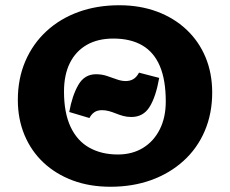

<svg xmlns="http://www.w3.org/2000/svg" viewBox="-20 -695 877 732"><path d="M401 17Q322 17 257.5 -7Q193 -31 146 -75Q99 -119 73.5 -180Q48 -241 48 -314Q48 -395 76.5 -461.5Q105 -528 157 -576Q209 -624 279.5 -649.5Q350 -675 435 -675Q513 -675 578 -651Q643 -627 690.5 -582.5Q738 -538 763.5 -477Q789 -416 789 -342Q789 -262 760.5 -195.5Q732 -129 679.5 -81.5Q627 -34 556.5 -8.5Q486 17 401 17ZM429 -106Q484 -106 525 -131Q566 -156 589 -201.5Q612 -247 612 -308Q612 -390 589.5 -443Q567 -496 522.5 -522Q478 -548 412 -548Q353 -548 311 -524Q269 -500 246.5 -455Q224 -410 224 -346Q224 -265 249 -211.5Q274 -158 320.5 -132Q367 -106 429 -106ZM321 -245 244 -268Q255 -330 278.5 -371Q302 -412 346 -412Q368 -412 387.5 -405.5Q407 -399 425 -392.5Q443 -386 459 -386Q476 -386 488.5 -393.5Q501 -401 510 -418L587 -398Q574 -325 550 -287Q526 -249 481 -249Q464 -249 449.5 -253Q435 -257 421.5 -262.5Q408 -268 395 -271.5Q382 -275 369 -275Q351 -275 339.5 -267Q328 -259 321 -245Z"/></svg>

Font: Ysabeau Infant Black
Style: Regular
Weight: 900
Designer: Christian Thalmann (Catharsis Fonts)
Version: Version 2.001;gftools[0.9.30]; featfreeze: ss01,ss02,lnum